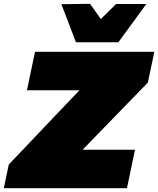

<svg xmlns="http://www.w3.org/2000/svg" viewBox="-43 -984 827 1004"><path d="M-23 0 3 -124Q29 -151 61.8 -185.5Q94.5 -220 127.8 -255Q161 -290 188.5 -319L372.5 -512H98L140 -713H764L730 -552Q689 -510 650 -469.8Q611 -429.5 571.5 -389L389 -201H663L621 0ZM354 -763Q335 -813.5 316 -863Q297 -912.5 278 -962L428 -964Q441.5 -944.5 455.8 -924.5Q470 -904.5 484.5 -884.5Q505 -904.5 524.8 -924.2Q544.5 -944 564 -963H722Q685.5 -913 649.2 -863.2Q613 -813.5 576 -763Z"/></svg>

Font: Commissioner Black
Style: Italic
Weight: 900
Italic angle: -12°
Designer: Kostas Bartsokas
Foundry: Kostas Bartsokas
Version: Version 1.000; ttfautohint (v1.8.3)